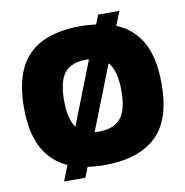

<svg xmlns="http://www.w3.org/2000/svg" viewBox="-83 -772 873 904"><g transform="rotate(-10 354.0 -320.0)"><path d="M151 53 180 -21Q104 -55 64.5 -128.5Q25 -202 25 -320Q25 -440 63 -513.5Q101 -587 174.5 -620.5Q248 -654 354 -654Q374 -654 392.5 -652.5Q411 -651 428 -649L445 -693H547L520 -626Q600 -594 641.5 -519.5Q683 -445 683 -320Q683 -146 598 -68Q513 10 354 10Q310 10 272 4L253 53ZM248 -192 366 -493Q363 -493 360 -493.5Q357 -494 354 -494Q282 -494 249.5 -454.5Q217 -415 217 -320Q217 -233 248 -192ZM354 -150Q426 -150 458.5 -190.5Q491 -231 491 -320Q491 -418 454 -459L333 -151Q338 -150 343.5 -150Q349 -150 354 -150Z"/></g></svg>

Font: Kanit
Style: Bold
Weight: 700
Designer: Katatrad Team
Foundry: CadsonDemak
Version: Version 2.000; ttfautohint (v1.8.3)